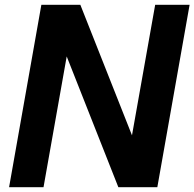

<svg xmlns="http://www.w3.org/2000/svg" viewBox="-20 -783 813 803"><path d="M162 0H18L153 -763H316L532 -217L629 -763H773L638 0H475L259 -547Z"/></svg>

Font: Open Sauce One
Style: Bold Italic
Weight: 700
Italic angle: -10°
Designer: Alfredo Marco Pradil
Foundry: Creative Sauce Fz LLC
Version: Version 1.477